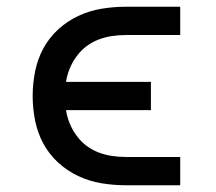

<svg xmlns="http://www.w3.org/2000/svg" viewBox="-20 -550 640 570"><path d="M354 0Q317 0 281 -6Q245 -12 212 -27.5Q179 -43 152 -68Q125 -93 108 -125Q91 -157 84 -193Q77 -229 77 -265Q77 -301 84 -337Q91 -373 108 -405Q125 -437 152 -462Q179 -487 212 -502.5Q245 -518 281 -524Q317 -530 354 -530H515V-446H354Q333 -446 312.5 -443Q292 -440 272.5 -432.5Q253 -425 236.5 -412.5Q220 -400 207.5 -383Q195 -366 187 -346.5Q179 -327 176 -307H428V-223H176Q179 -203 187 -183.5Q195 -164 207.5 -147Q220 -130 236.5 -117.5Q253 -105 272.5 -97.5Q292 -90 312.5 -87Q333 -84 354 -84H515V0Z"/></svg>

Font: Iosevka Curly Medium Extended
Style: Regular
Weight: 500
Width: 7
Monospace: yes
Designer: Belleve Invis
Foundry: Belleve Invis
Version: Version 11.1.0; ttfautohint (v1.8.3)